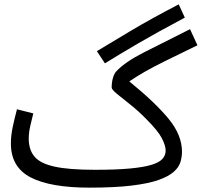

<svg xmlns="http://www.w3.org/2000/svg" viewBox="-20 -841 927 882"><path d="M462 -550 425 -606Q483 -641 577.5 -697.5Q672 -754 801 -821L829 -760Q699 -691 611 -639.5Q523 -588 462 -550ZM390 21Q212 21 121 -26Q30 -73 30 -182Q30 -219 39 -260.5Q48 -302 58 -339L133 -320Q127 -298 119.5 -264.5Q112 -231 112 -205Q112 -153 138.5 -121.5Q165 -90 231 -75.5Q297 -61 416 -61Q514 -61 577.5 -67Q641 -73 676.5 -84Q712 -95 726.5 -111.5Q741 -128 741 -149Q741 -172 723.5 -206Q706 -240 652 -294Q615 -332 578 -361Q541 -390 517 -410Q493 -430 493 -439Q493 -462 498.5 -482Q504 -502 514 -513Q554 -556 639.5 -599.5Q725 -643 853 -707L887 -633Q796 -589 738.5 -560.5Q681 -532 643.5 -510.5Q606 -489 574 -467Q691 -372 753.5 -296.5Q816 -221 816 -144Q816 -121 809 -97Q802 -73 778.5 -52Q755 -31 709 -14.5Q663 2 585 11.5Q507 21 390 21Z"/></svg>

Font: Go Noto Current
Style: Regular
Weight: 400
Designer: Monotype Design Team
Foundry: Monotype Imaging Inc.
Version: Version 2.007; ttfautohint (v1.8) -l 8 -r 50 -G 200 -x 14 -D